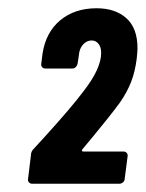

<svg xmlns="http://www.w3.org/2000/svg" viewBox="-20 -861 353 465"><path d="M48 -428 55 -486Q55 -494 62 -501L85 -526Q155 -603 183 -641Q225 -695 225 -733Q225 -747 218.5 -755Q212 -763 202 -763Q190 -763 181 -753Q172 -743 171 -727L168 -707Q167 -702 163.5 -698.5Q160 -695 155 -695H90Q85 -695 82 -698.5Q79 -702 80 -707L83 -731Q91 -783 126 -812Q161 -841 214 -841Q259 -841 286 -817Q313 -793 313 -744Q313 -736 311 -718Q307 -687 297.5 -662.5Q288 -638 270 -612Q244 -577 205 -530L180 -500Q178 -498 178.5 -496Q179 -494 182 -494H279Q284 -494 287 -490.5Q290 -487 289 -482L282 -428Q282 -423 278 -419.5Q274 -416 269 -416H58Q53 -416 50 -419.5Q47 -423 48 -428Z"/></svg>

Font: Barlow Condensed
Style: Bold Italic
Weight: 700
Width: 3
Italic angle: -7°
Designer: Jeremy Tribby
Foundry: Tribby Type
Version: Version 1.408